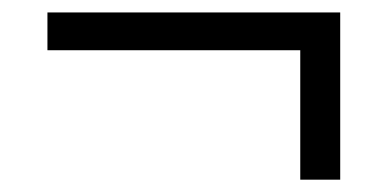

<svg xmlns="http://www.w3.org/2000/svg" viewBox="-20 -461 626 310"><path d="M56.6 -379.9H464.8V-170.9H529.3V-440.9H56.6Z"/></svg>

Font: Cascadia Mono Light
Style: Regular
Weight: 300
Monospace: yes
Designer: Aaron Bell
Foundry: Saja Typeworks
Version: Version 2404.023